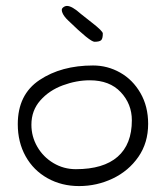

<svg xmlns="http://www.w3.org/2000/svg" viewBox="-20 -627 560 648"><path d="M40 -208Q40 -308 113.5 -357Q187 -406 294 -406Q343 -406 385.5 -382Q428 -358 454 -313Q480 -268 480 -209Q480 -145 447 -97.5Q414 -50 360.5 -24.5Q307 1 247 1Q188 1 140.5 -25.5Q93 -52 66.5 -99.5Q40 -147 40 -208ZM425 -221Q425 -276 387.5 -316Q350 -356 283 -356Q238 -356 192 -339Q146 -322 116 -288Q86 -254 86 -206Q86 -166 106 -131.5Q126 -97 160.5 -76.5Q195 -56 236 -56Q329 -56 377 -98Q425 -140 425 -221ZM211 -557Q196 -571 191 -583Q186 -595 191 -600Q198 -607 206 -607Q223 -607 253 -580Q255 -578 291 -550Q327 -522 327 -514Q327 -496 321 -491Q315 -486 299 -486Q284 -486 211 -557Z"/></svg>

Font: Indie Flower
Style: Regular
Weight: 400
Designer: Kimberly Geswein
Foundry: Kimberly Geswein
Version: Version 2.000